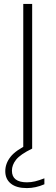

<svg xmlns="http://www.w3.org/2000/svg" viewBox="-20 -760 284 982"><path d="M99 0V-740H144.5V0ZM117.5 202Q64 202 35.5 179Q7 156 7 115.5Q7 76.5 33.8 42.2Q60.5 8 129.5 -24.5L144.5 0Q84 29.5 62.5 56.5Q41 83.5 41 113Q41 172.5 118 172.5Q139 172.5 159.5 167.5Q180 162.5 207 152V182.5Q162 202 117.5 202Z"/></svg>

Font: Encode Sans SmExp XLt
Style: Regular
Weight: 200
Width: 6
Designer: Multiple Designers
Foundry: Impallari Type
Version: Version 3.002; ttfautohint (v1.8.3) -l 8 -r 50 -G 200 -x 14 